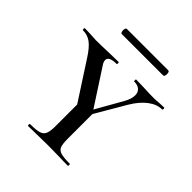

<svg xmlns="http://www.w3.org/2000/svg" viewBox="-166 -707 822 822"><g transform="rotate(45 244.5 -296.5)"><path d="M362 -417Q362 -435 350.5 -445.5Q339 -456 317 -456Q315 -456 315 -462Q315 -468 317 -468L361 -467Q397 -465 426 -465Q439 -465 459 -467L486 -468Q489 -468 489 -462Q489 -456 486 -456Q455 -456 424.5 -433Q394 -410 368 -366L264 -188L249 -196L346 -367Q362 -395 362 -417ZM7 -456Q4 -456 4 -462Q4 -468 7 -468L40 -467Q66 -465 75 -465Q105 -465 157 -467L211 -468Q213 -468 213 -462Q213 -456 211 -456Q164 -456 164 -433Q164 -422 174 -408L287 -234L230 -189L103 -385Q78 -424 56.5 -440Q35 -456 7 -456ZM289 -237V-81Q289 -50 294.5 -36Q300 -22 317 -17Q334 -12 371 -12Q373 -12 373 -6Q373 0 371 0Q340 0 322 -1L251 -2L183 -1Q164 0 131 0Q128 0 128 -6Q128 -12 131 -12Q167 -12 184 -17Q201 -22 207.5 -36.5Q214 -51 214 -81V-228ZM128 -578Q128 -584 130 -588.5Q132 -593 135 -593H386Q394 -593 394 -578Q394 -562 386 -562H135Q132 -562 130 -567Q128 -572 128 -578Z"/></g></svg>

Font: Cormorant SC Medium
Style: Regular
Weight: 500
Designer: Christian Thalmann (Catharsis Fonts)
Foundry: Catharsis Fonts
Version: Version 4.000